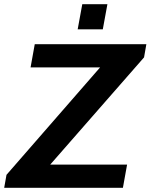

<svg xmlns="http://www.w3.org/2000/svg" viewBox="-37 -897 719 917"><path d="M-17 0 -6 -62 441 -575H109L129 -686H662L651 -623L203 -111H570L550 0ZM334 -757 356 -877H476L454 -757Z"/></svg>

Font: Archivo SemiBold SemiBold
Style: Italic
Weight: 600
Italic angle: -10°
Version: Version 2.001